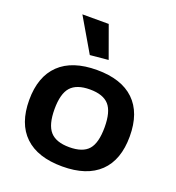

<svg xmlns="http://www.w3.org/2000/svg" viewBox="-145 -923 958 1048"><g transform="rotate(20 333.5 -399.0)"><path d="M334 10Q191 10 116 -61.5Q41 -133 41 -270Q41 -406 116 -478Q191 -550 334 -550Q476 -550 550.5 -478.5Q625 -407 625 -270Q625 -133 550.5 -61.5Q476 10 334 10ZM334 -102Q412 -102 445.5 -140.5Q479 -179 479 -270Q479 -360 445 -398.5Q411 -437 334 -437Q257 -437 222.5 -398.5Q188 -360 188 -270Q188 -180 222.5 -141Q257 -102 334 -102ZM268 -613 154 -808H307L374 -623Z"/></g></svg>

Font: Encode Sans Wide
Style: SemiBold
Weight: 600
Designer: Pablo Impallari, Andres Torresi
Foundry: Pablo Impallari, Andres Torresi
Version: Version 1.000; ttfautohint (v1.00) -l 8 -r 50 -G 200 -x 14 -